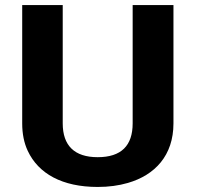

<svg xmlns="http://www.w3.org/2000/svg" viewBox="-20 -731 781 761"><path d="M367.2 -108C274.8 -108 228.6 -154.2 228.6 -242V-711H68V-242C68 -200.7 75.3 -164.3 90 -133C132.4 -42.5 226.7 10 367.2 10C410.5 10 450.4 4.7 487.1 -6C594 -37.1 667.5 -114.5 667.5 -242V-711H505.8V-242C505.8 -153.7 460.6 -108 367.2 -108Z"/></svg>

Font: Asimov
Style: Wid
Weight: 500
Designer: Google
Version: Version 2.000980; 2014